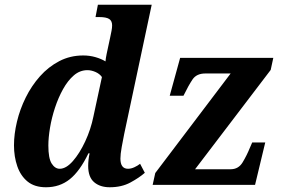

<svg xmlns="http://www.w3.org/2000/svg" viewBox="-20 -780 1187 810"><path d="M174 10Q126 10 96.5 -14Q67 -38 53 -78.5Q39 -119 39 -167Q39 -214 51.5 -266.5Q64 -319 88.5 -368.5Q113 -418 148.5 -458Q184 -498 230 -522Q276 -546 331 -546Q358 -546 382.5 -539Q407 -532 425 -521Q426 -534 430 -553Q434 -572 436 -581L445 -623Q448 -637 450.5 -650Q453 -663 453 -673Q453 -692 440.5 -700Q428 -708 399 -708H383L393 -760H620L504 -215Q499 -191 493.5 -160Q488 -129 488 -111Q488 -68 520 -68Q533 -68 547 -74.5Q561 -81 571 -89L591 -51Q567 -30 530 -10Q493 10 443 10Q402 10 377 -11.5Q352 -33 352 -80Q352 -92 353.5 -106Q355 -120 358 -133H353Q317 -58 274.5 -24Q232 10 174 10ZM232 -68Q259 -68 287.5 -100.5Q316 -133 339.5 -183.5Q363 -234 374 -288L410 -455Q400 -469 382.5 -476.5Q365 -484 349 -484Q317 -484 291.5 -462Q266 -440 246 -404Q226 -368 212 -325.5Q198 -283 191 -241Q184 -199 184 -166Q184 -112 198 -90Q212 -68 232 -68ZM624 0 635 -50 953 -470H846Q809 -470 792 -444.5Q775 -419 756 -380L754 -376H696L740 -536H1133L1122 -485L803 -66H953Q986 -66 1003.5 -95Q1021 -124 1034 -156L1044 -179H1099L1056 0Z"/></svg>

Font: Noto Serif SemiCondensed
Style: Bold Italic
Weight: 700
Width: 4
Italic angle: -12°
Designer: Monotype Design Team
Foundry: Monotype Imaging Inc.
Version: Version 2.014